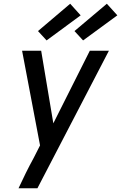

<svg xmlns="http://www.w3.org/2000/svg" viewBox="-20 -791 647 1026"><path d="M79 215Q98 174 118 133.5Q138 93 160 53L194 -14L98 -520H200L265 -132L460 -520H562L180 215ZM424 -575 378 -625 551 -771 607 -709ZM229 -575 183 -625 355 -771 411 -709Z"/></svg>

Font: Iosevka Aile Medium
Style: Italic
Weight: 500
Italic angle: -9°
Designer: Belleve Invis
Foundry: Belleve Invis
Version: Version 31.1.0; ttfautohint (v1.8.4)